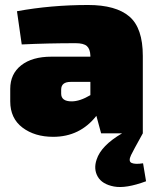

<svg xmlns="http://www.w3.org/2000/svg" viewBox="-20 -534 630 769"><path d="M553 120 565 192Q484 222 436.5 213Q389 204 371.5 173.5Q354 143 367 105Q385 49 469 0H385L366 -70Q300 14 193 14Q119 14 70 -23Q21 -60 21 -128V-178Q21 -238 65 -272.5Q109 -307 186 -307H342V-311Q341 -338 328 -349.5Q315 -361 283 -361Q173 -361 67 -356L48 -489Q184 -514 333 -514Q444 -514 498 -468Q552 -422 552 -310V0Q512 72 505 87Q493 112 507 118.5Q521 125 553 120ZM225 -175V-159Q225 -128 267 -128Q300 -128 342 -153V-206H263Q225 -206 225 -175Z"/></svg>

Font: Exo 2.0 Black
Style: Regular
Weight: 900
Designer: Natanael Gama
Version: Version 1.001;PS 001.001;hotconv 1.0.70;makeotf.lib2.5.58329